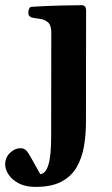

<svg xmlns="http://www.w3.org/2000/svg" viewBox="-86 -507 436 746"><path d="M52.2 219.2Q13.7 219.2 -12.7 205.6Q-39.1 191.9 -52.5 171.6Q-65.9 151.4 -65.9 132.3Q-65.9 105 -47.1 86.9Q-28.3 68.8 -6.8 68.8Q6.3 68.8 14.4 76.2Q22.5 83.5 34.2 105Q45.9 126.5 70.3 169.4Q90.8 168.9 101.8 134.3Q112.8 99.6 112.8 22L113.3 -379.9Q113.3 -410.2 99.4 -421.1Q85.4 -432.1 67.1 -434.1Q48.8 -436 35.6 -439.5Q30.8 -441.9 27.3 -445.8Q23.9 -449.7 23.9 -459Q23.9 -464.8 26.9 -472.4Q29.8 -480 35.6 -480.5Q98.6 -484.4 152.6 -485.6Q206.5 -486.8 233.9 -486.8Q237.8 -486.8 242.9 -482.9Q248 -479 248.5 -467.3L248 -32.2Q248 16.6 240.2 61.8Q232.4 106.9 211.9 142.6Q191.4 178.2 152.8 198.7Q114.3 219.2 52.2 219.2Z"/></svg>

Font: Gelasio SemiBold
Style: Regular
Weight: 600
Designer: Eben Sorkin
Foundry: Eben Sorkin
Version: Version 1.008